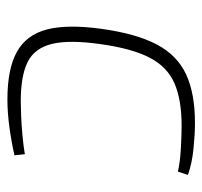

<svg xmlns="http://www.w3.org/2000/svg" viewBox="-34 -500 546 518"><g transform="rotate(90 239.0 -241.0)"><path d="M312 -494Q342 -494 381.5 -490Q421 -486 452 -475L443 -448Q416 -454 379.5 -456Q343 -458 319 -458Q250 -458 205.5 -439Q161 -420 136 -372.5Q111 -325 99 -239Q87 -155 98.5 -108Q110 -61 147.5 -42.5Q185 -24 253 -24Q268 -24 292.5 -25Q317 -26 344.5 -28.5Q372 -31 396 -35L399 -7Q364 1 324 6.5Q284 12 248 12Q166 12 120 -13.5Q74 -39 59.5 -94.5Q45 -150 58 -243Q71 -336 100 -391Q129 -446 180.5 -470Q232 -494 312 -494Z"/></g></svg>

Font: Exo 2 ExtraLight
Style: Italic
Weight: 250
Italic angle: -8°
Designer: Natanael Gama
Foundry: Natanael Gama
Version: Version 2.010